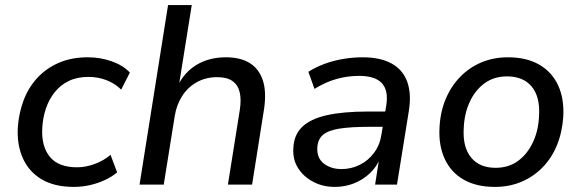

<svg xmlns="http://www.w3.org/2000/svg" viewBox="-20 -725 2282 754"><path d="M270 9Q194 9 144 -20.5Q94 -50 70 -103Q46 -156 50 -225Q54 -281 72.5 -330.5Q91 -380 125.5 -418Q160 -456 210 -478Q260 -500 325 -500Q375 -500 419.5 -484Q464 -468 490 -440L456 -373Q432 -397 398.5 -410Q365 -423 328 -423Q283 -423 250 -407Q217 -391 194.5 -362.5Q172 -334 160 -298Q148 -262 146 -222Q142 -151 175.5 -109.5Q209 -68 283 -68Q315 -68 350.5 -80.5Q386 -93 414 -117L440 -48Q420 -31 392 -18Q364 -5 333 2Q302 9 270 9Z M528 0 640 -705H733L682 -386H677Q704 -442 753 -471Q802 -500 867 -500Q924 -500 960.5 -477.5Q997 -455 1012 -410Q1027 -365 1017 -297L970 0H875L922 -295Q928 -336 921 -364Q914 -392 892.5 -407Q871 -422 833 -422Q788 -422 752.5 -402Q717 -382 695 -347.5Q673 -313 666 -268L623 0Z M1295 9Q1248 9 1210 -11Q1172 -31 1150.5 -65Q1129 -99 1132 -143Q1134 -195 1166.5 -226.5Q1199 -258 1263 -272.5Q1327 -287 1425 -287H1506L1496 -227H1430Q1358 -227 1313.5 -220Q1269 -213 1248.5 -195.5Q1228 -178 1226 -145Q1224 -104 1252 -82.5Q1280 -61 1321 -61Q1359 -61 1392.5 -77.5Q1426 -94 1449 -125Q1472 -156 1478 -197L1497 -312Q1506 -370 1479.5 -398.5Q1453 -427 1390 -427Q1345 -427 1302 -415Q1259 -403 1215 -376L1191 -443Q1219 -461 1254 -474Q1289 -487 1327.5 -493.5Q1366 -500 1404 -500Q1474 -500 1518 -475.5Q1562 -451 1579 -404.5Q1596 -358 1586 -292L1539 0H1453L1470 -108H1475Q1460 -70 1432 -44Q1404 -18 1369 -4.5Q1334 9 1295 9Z M1923 9Q1851 9 1801 -19.5Q1751 -48 1726.5 -101Q1702 -154 1706 -224Q1709 -285 1730 -335.5Q1751 -386 1787 -423Q1823 -460 1870.5 -480Q1918 -500 1975 -500Q2047 -500 2097 -471.5Q2147 -443 2171.5 -390.5Q2196 -338 2192 -267Q2188 -206 2167.5 -155.5Q2147 -105 2111 -68Q2075 -31 2027.5 -11Q1980 9 1923 9ZM1926 -66Q1978 -66 2015 -93.5Q2052 -121 2073.5 -167.5Q2095 -214 2097 -273Q2101 -345 2068 -385Q2035 -425 1971 -425Q1920 -425 1883 -398Q1846 -371 1824.5 -324.5Q1803 -278 1801 -219Q1797 -147 1830 -106.5Q1863 -66 1926 -66Z"/></svg>

Font: Nunito Sans 10pt Medium
Style: Italic
Weight: 500
Italic angle: -9°
Designer: Vernon Adams
Foundry: Vernon Adams
Version: Version 3.101;gftools[0.9.27]